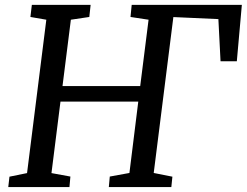

<svg xmlns="http://www.w3.org/2000/svg" viewBox="-20 -763 1006 783"><path d="M18.6 -42.5 90.3 -57.1 168.9 -682.6 104 -693.8 109.9 -743.2H349.6L344.2 -693.8L269 -682.6L234.9 -412.1H551.8L585.9 -682.6L512.2 -693.8L517.1 -743.2H966.3L945.8 -513.2H879.4L870.6 -685.1L687 -693.4L606.9 -57.6L683.1 -42.5L678.7 0H423.8L427.7 -43L507.8 -57.6L543.9 -348.6H226.6L189.9 -57.1L267.1 -43L263.2 0H13.7Z"/></svg>

Font: Merriweather
Style: Italic
Weight: 400
Italic angle: -7°
Designer: Eben Sorkin ( eben@eyebytes.com )
Foundry: Eben Sorkin ( eben@eyebytes.com )
Version: Version 1.005; ttfautohint (v0.97) -l 13 -r 13 -G 200 -x 24 